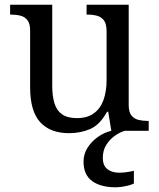

<svg xmlns="http://www.w3.org/2000/svg" viewBox="-20 -556 675 816"><path d="M273 10Q194 10 151 -36.5Q108 -83 108 -186V-426Q108 -456 96.5 -470.5Q85 -485 66.5 -489.5Q48 -494 26 -494H23V-536H202V-191Q202 -148 211.5 -117Q221 -86 244 -70Q267 -54 307 -54Q351 -54 379 -74.5Q407 -95 420 -131.5Q433 -168 433 -216V-422Q433 -454 422 -469Q411 -484 392.5 -489Q374 -494 351 -494H348V-536H527V-109Q527 -80 538.5 -65.5Q550 -51 568.5 -46.5Q587 -42 609 -42H612V0H453L440 -81H435Q404 -25 363 -7.5Q322 10 273 10ZM472 240Q408 240 371.5 213.5Q335 187 335 130Q335 99 352 72Q369 45 396 26Q423 7 453 0H510Q489 6 467.5 21.5Q446 37 431.5 60Q417 83 417 115Q417 148 436.5 163Q456 178 486 178Q500 178 515.5 176Q531 174 549 170V224Q539 229 525 232.5Q511 236 497 238Q483 240 472 240Z"/></svg>

Font: Noto Serif Bengali
Style: Regular
Weight: 400
Designer: Juan Bruce, Universal Thirst, Indian Type Foundry and the Monotype Design Team.
Foundry: Monotype Imaging Inc.
Version: Version 2.003